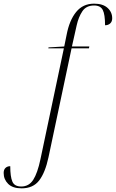

<svg xmlns="http://www.w3.org/2000/svg" viewBox="-113 -790 633 1049"><path d="M5 239Q-44 239 -68.5 214.5Q-93 190 -93 155Q-93 137 -83 127.5Q-73 118 -57 118Q-57 175 -45.5 202Q-34 229 3 229Q45 229 68.5 192.5Q92 156 108 80L236 -526H151L152 -531L238 -536L251 -600Q266 -679 303 -724.5Q340 -770 401 -770Q449 -770 474.5 -747Q500 -724 500 -690Q500 -672 489 -662Q478 -652 461 -652Q461 -711 448.5 -735.5Q436 -760 401 -760Q358 -760 337 -728.5Q316 -697 306 -652L280 -536H375L373 -526H278L152 69Q134 153 101 196Q68 239 5 239Z"/></svg>

Font: Noto Serif Display ExtraLight
Style: Italic
Weight: 200
Italic angle: -12°
Designer: Monotype Design Team
Foundry: Monotype Imaging Inc.
Version: Version 2.009